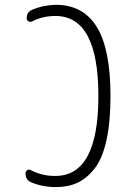

<svg xmlns="http://www.w3.org/2000/svg" viewBox="-20 -760 540 790"><path d="M108.4 -9.8Q85 -19.5 85 -46.9Q85 -54.7 91.8 -59.6Q98.6 -64.5 107.4 -59.6Q155.3 -35.2 208 -36.1Q384.8 -36.1 384.8 -365.2Q384.8 -694.3 208 -694.3Q155.3 -694.3 112.3 -671.9Q104.5 -668 97.2 -672.4Q89.8 -676.8 89.8 -684.6Q89.8 -710.9 112.3 -719.7Q158.2 -739.3 210 -740.2Q322.3 -740.2 378.4 -648.9Q434.6 -557.6 434.6 -365.2Q434.6 -257.8 418 -182.6Q401.4 -107.4 369.1 -66.4Q336.9 -25.4 298.3 -7.8Q259.8 9.8 210 9.8Q155.3 9.8 108.4 -9.8Z"/></svg>

Font: Rounded-X Mgen+ 2m light
Style: Regular
Weight: 200
Designer: [Source Han Sans]
Ryoko NISHIZUKA  (kana & ideographs); Paul D. Hunt (Latin, Greek & Cyrillic); Wenlong ZHANG  (bopomofo
Version: Version 1.059.20150602